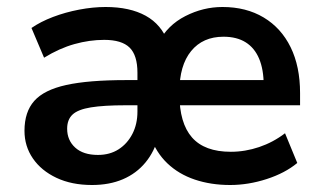

<svg xmlns="http://www.w3.org/2000/svg" viewBox="-20 -519 919 549"><path d="M243 10Q185 10 141.5 -10.5Q98 -31 74 -66Q50 -101 50 -145Q50 -199 78 -230.5Q106 -262 169.5 -276Q233 -290 341 -290H386V-218H339Q277 -218 240 -212Q203 -206 187.5 -191.5Q172 -177 172 -151Q172 -118 195 -97Q218 -76 260 -76Q294 -76 319 -92Q344 -108 358.5 -136Q373 -164 373 -200V-311Q373 -361 350.5 -383Q328 -405 278 -405Q236 -405 193 -393Q150 -381 106 -354L70 -439Q96 -457 131.5 -470.5Q167 -484 206.5 -491.5Q246 -499 282 -499Q351 -499 396.5 -474Q442 -449 461 -397H433Q459 -447 510 -473Q561 -499 616 -499Q684 -499 734 -469Q784 -439 811 -384Q838 -329 838 -253V-218H484V-290H749L734 -275Q734 -320 721 -351Q708 -382 682.5 -398Q657 -414 619 -414Q560 -414 526.5 -373Q493 -332 493 -257V-250Q493 -167 529 -126Q565 -85 640 -85Q681 -85 721 -98.5Q761 -112 795 -138L830 -53Q795 -24 742.5 -7Q690 10 638 10Q583 10 537 -5.5Q491 -21 458.5 -52Q426 -83 410 -129H433Q422 -86 396 -54.5Q370 -23 331.5 -6.5Q293 10 243 10Z"/></svg>

Font: Nunito Sans 12pt ExtraLight
Style: Regular
Weight: 200
Designer: Vernon Adams
Foundry: Vernon Adams
Version: Version 3.101;gftools[0.9.27]